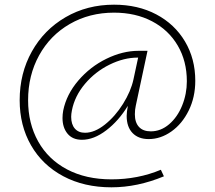

<svg xmlns="http://www.w3.org/2000/svg" viewBox="-20 -623 918 820"><path d="M521 -128Q521 -144 526 -171Q487 -107 434 -66.5Q381 -26 330 -26Q290 -26 268.5 -52Q247 -78 247 -119Q247 -135 250 -151Q264 -220 314.5 -279Q365 -338 434.5 -372Q504 -406 572 -406H610L560 -172Q556 -155 556 -135Q556 -100 573.5 -81Q591 -62 624 -62Q667 -62 702.5 -92.5Q738 -123 758 -172.5Q778 -222 778 -276Q778 -362 739 -428.5Q700 -495 629.5 -532Q559 -569 467 -569Q362 -569 278 -520.5Q194 -472 147 -386.5Q100 -301 100 -195Q100 -96 143 -19Q186 58 266.5 100.5Q347 143 456 143Q569 143 667 102L680 130Q567 177 456 177Q339 177 250 129.5Q161 82 112.5 -2.5Q64 -87 64 -195Q64 -310 116 -403Q168 -496 260 -549.5Q352 -603 467 -603Q569 -603 647.5 -561.5Q726 -520 770 -446Q814 -372 814 -278Q814 -208 786 -151Q758 -94 712 -61.5Q666 -29 615 -29Q571 -29 546 -55Q521 -81 521 -128ZM550 -284 570 -377H568Q509 -377 448 -347Q387 -317 343 -265Q299 -213 287 -151Q284 -136 284 -124Q284 -92 299.5 -74Q315 -56 343 -56Q384 -56 428 -91Q472 -126 505.5 -179.5Q539 -233 550 -284Z"/></svg>

Font: Ysabeau Light
Style: Italic
Weight: 300
Italic angle: -12°
Designer: Christian Thalmann (Catharsis Fonts)
Version: Version 0.003